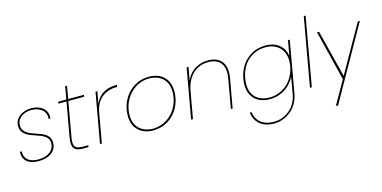

<svg xmlns="http://www.w3.org/2000/svg" viewBox="-89 -1241 3991 2005"><g transform="rotate(-15 1906.0 -238.0)"><path d="M196 7C309 7 389 -49 389 -141C389 -313 100 -243 100 -405C100 -482 171 -529 259 -529C346 -529 419 -477 407 -392H427C440 -486 362 -547 262 -547C161 -547 80 -490 80 -405C80 -226 369 -294 369 -141C369 -69 307 -11 197 -11C94 -11 43 -60 49 -138H29C23 -37 94 7 196 7Z M568 -142C550 -37 582 0 674 0H733L737 -20H680C598 -20 571 -45 588 -142L683 -678H663ZM825 -520 829 -540H551L547 -520Z M935 -321C963 -481 1079 -530 1176 -530H1185L1189 -552C1042 -552 956 -479 932 -341ZM858 0H878L974 -540H954Z M1435 7C1613 7 1751 -141 1751 -333C1751 -469 1662 -547 1531 -547C1346 -547 1214 -392 1214 -207C1214 -72 1304 7 1435 7ZM1438 -11C1329 -11 1234 -73 1234 -209C1234 -382 1363 -529 1528 -529C1637 -529 1731 -468 1731 -332C1731 -152 1601 -14 1438 -11Z M1843 0H1863L1959 -540H1939ZM2273 0H2292L2348 -315C2377 -482 2291 -552 2173 -552C2055 -552 1947 -484 1915 -340L1914 -287C1944 -456 2047 -534 2170 -534C2289 -534 2355 -461 2329 -317Z M2792 -547C2637 -547 2510 -442 2480 -270C2450 -98 2539 7 2694 7C2823 7 2924 -69 2968 -164L2936 20C2911 159 2799 246 2676 246C2551 246 2485 181 2473 88H2453C2466 192 2539 264 2673 264C2798 264 2927 176 2955 20L3054 -540H3035L3006 -377C2994 -471 2921 -547 2792 -547ZM2987 -270C2959 -114 2838 -11 2697 -11C2549 -11 2472 -109 2500 -270C2528 -431 2641 -529 2789 -529C2930 -529 3015 -426 2987 -270Z M3128 0H3148L3279 -740H3259Z M3483 2 3340 254H3364L3812 -540H3790L3500 -29L3371 -540H3349Z"/></g></svg>

Font: Poppins Devanagari Thin
Style: Italic
Weight: 100
Italic angle: -10°
Designer: Ninad Kale (Devanagari), Jonny Pinhorn (Latin)
Foundry: Indian Type Foundry
Version: 4.005